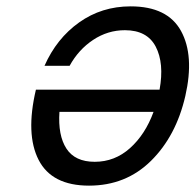

<svg xmlns="http://www.w3.org/2000/svg" viewBox="-20 -560 615 604"><path d="M391 -540Q507 -540 549.5 -462.5Q592 -385 563 -258Q534 -132 455 -54Q376 24 260 24Q143 24 101.5 -57Q60 -138 93 -278H178H482Q497 -361 470 -413Q443 -465 373 -465Q319 -465 273 -434.5Q227 -404 199 -353H120Q158 -439 229 -489.5Q300 -540 391 -540ZM278 -51Q341 -51 389 -94Q437 -137 463 -208H167Q162 -134 189 -92.5Q216 -51 278 -51Z"/></svg>

Font: Miedinger
Style: Italic
Weight: 400
Italic angle: -13°
Version: Version 001.000